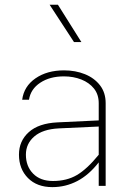

<svg xmlns="http://www.w3.org/2000/svg" viewBox="-20 -785 567 811"><path d="M426.3 -349.1V0H397V-99.1Q355 -45.4 305.9 -20Q256.8 5.4 201.2 5.4Q136.2 5.4 98.1 -33Q60.1 -71.3 60.1 -131.8Q60.1 -189.5 101.6 -226.8Q143.1 -264.2 222.7 -268.1L397 -276.4V-349.1Q397 -385.7 377 -410.9Q356.9 -436 323.5 -449.2Q290 -462.4 250 -462.4Q190.4 -462.4 149.9 -435.5Q109.4 -408.7 102.5 -363.8H73.7Q81.1 -420.4 129.9 -454.1Q178.7 -487.8 250.5 -487.8Q298.8 -487.8 338.6 -471.7Q378.4 -455.6 402.3 -424.8Q426.3 -394 426.3 -349.1ZM89.4 -131.8Q89.4 -82.5 119.9 -51.5Q150.4 -20.5 203.6 -20.5Q262.2 -20.5 304.9 -45.7Q347.7 -70.8 397 -131.3V-250.5L228.5 -242.7Q160.6 -239.3 125 -208.7Q89.4 -178.2 89.4 -131.8ZM323.7 -607.4H292.5L189.5 -765.1H224.6Z"/></svg>

Font: Estedad-FD Thin
Style: Regular
Weight: 100
Designer: Amin Abedi
Version: Version 7.3